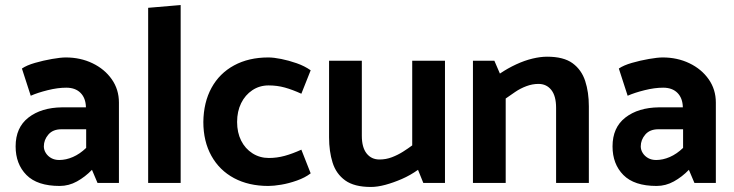

<svg xmlns="http://www.w3.org/2000/svg" viewBox="-20 -726 2912 762"><path d="M154 -145Q154 -171 172 -192Q190 -213 224 -213H322V-139Q297 -115 269.5 -103Q242 -91 215 -91Q197 -91 183.5 -98.5Q170 -106 162 -118.5Q154 -131 154 -145ZM102 -346Q129 -358 169 -368Q209 -378 243 -378Q279 -378 299.5 -357.5Q320 -337 321 -301V-300H226Q144 -299 93 -259.5Q42 -220 42 -145Q42 -75 85 -31.5Q128 12 217 12Q253 12 285.5 -6Q318 -24 345 -52L367 0H452V-319Q452 -371 423.5 -411.5Q395 -452 347 -475Q299 -498 241 -498Q221 -498 186.5 -492Q152 -486 119 -476.5Q86 -467 67 -454Z M697 0V-706L568 -695V0Z M1176 -132Q1141 -116 1110 -107.5Q1079 -99 1047 -99Q1011 -99 982 -117.5Q953 -136 937 -168Q921 -200 921 -242Q921 -284 937 -316.5Q953 -349 981.5 -368Q1010 -387 1046 -387Q1080 -387 1110.5 -378.5Q1141 -370 1176 -354L1213 -447Q1189 -464 1157.5 -475Q1126 -486 1096 -492Q1066 -498 1045 -498Q967 -498 909 -466.5Q851 -435 819.5 -377.5Q788 -320 787 -242Q787 -165 819 -107.5Q851 -50 909 -19Q967 12 1045 12Q1066 12 1096 7Q1126 2 1158.5 -9.5Q1191 -21 1213 -38Z M1616 -485V-149Q1600 -137 1579.5 -124Q1559 -111 1535.5 -102Q1512 -93 1486 -93Q1454 -93 1435 -117Q1416 -141 1416 -187V-485H1286V-181Q1286 -125 1300 -80.5Q1314 -36 1350 -10Q1386 16 1452 16Q1478 16 1509.5 7.5Q1541 -1 1574.5 -15.5Q1608 -30 1639 -52L1660 0H1746V-485Z M1987 0V-335Q2004 -347 2024.5 -361Q2045 -375 2069 -384Q2093 -393 2117 -393Q2149 -393 2168 -369Q2187 -345 2187 -298V0H2317V-304Q2317 -360 2302.5 -404.5Q2288 -449 2252.5 -475Q2217 -501 2151 -501Q2125 -501 2093.5 -493.5Q2062 -486 2028.5 -470.5Q1995 -455 1964 -434L1942 -485H1857V0Z M2523 -145Q2523 -171 2541 -192Q2559 -213 2593 -213H2691V-139Q2666 -115 2638.5 -103Q2611 -91 2584 -91Q2566 -91 2552.5 -98.5Q2539 -106 2531 -118.5Q2523 -131 2523 -145ZM2471 -346Q2498 -358 2538 -368Q2578 -378 2612 -378Q2648 -378 2668.5 -357.5Q2689 -337 2690 -301V-300H2595Q2513 -299 2462 -259.5Q2411 -220 2411 -145Q2411 -75 2454 -31.5Q2497 12 2586 12Q2622 12 2654.5 -6Q2687 -24 2714 -52L2736 0H2821V-319Q2821 -371 2792.5 -411.5Q2764 -452 2716 -475Q2668 -498 2610 -498Q2590 -498 2555.5 -492Q2521 -486 2488 -476.5Q2455 -467 2436 -454Z"/></svg>

Font: Catamaran Thin
Style: Bold
Weight: 700
Version: Version 2.000